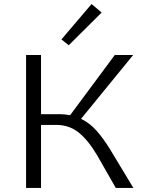

<svg xmlns="http://www.w3.org/2000/svg" viewBox="-20 -930 719 950"><path d="M640 0H553L461 -161Q416 -237 369 -274.5Q322 -312 258 -312H183V0H109V-658H183V-365H278Q300 -365 327 -360L548 -658H639L381 -342Q423 -322 457 -284Q491 -246 526 -189ZM284 -735 433 -910 483 -868 320 -706Z"/></svg>

Font: Ysabeau
Style: Regular
Weight: 400
Designer: Christian Thalmann (Catharsis Fonts)
Version: Version 0.003